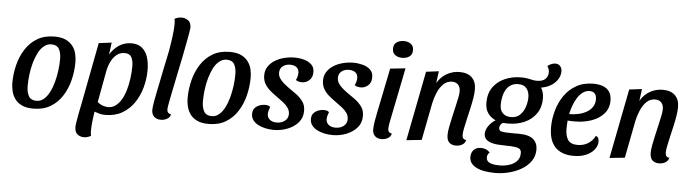

<svg xmlns="http://www.w3.org/2000/svg" viewBox="-54 -994 5157 1434"><g transform="rotate(5 2525.0 -277.0)"><path d="M211 20Q159 20 125.5 4Q92 -12 73 -38.5Q54 -65 46.5 -96.5Q39 -128 39 -158Q39 -226 55.5 -292Q72 -358 106.5 -412Q141 -466 194.5 -498Q248 -530 323 -530Q376 -530 409 -514Q442 -498 461.5 -471.5Q481 -445 488 -413.5Q495 -382 495 -353Q495 -285 478.5 -218.5Q462 -152 427.5 -98Q393 -44 339.5 -12Q286 20 211 20ZM230 -40Q260 -40 284 -60Q308 -80 326 -114.5Q344 -149 355.5 -191.5Q367 -234 373 -279Q379 -324 379 -366Q379 -412 363 -441Q347 -470 305 -470Q275 -470 250 -450Q225 -430 207.5 -396Q190 -362 178 -319.5Q166 -277 160.5 -231.5Q155 -186 155 -144Q155 -99 171.5 -69.5Q188 -40 230 -40Z M751 20Q723 20 705.5 14Q688 8 658 -1L560 -9L656 -510L752 -522L740 -432Q767 -476 807.5 -503Q848 -530 901 -530Q949 -530 979 -505.5Q1009 -481 1023 -438.5Q1037 -396 1037 -341Q1037 -275 1019.5 -211Q1002 -147 967 -95Q932 -43 878 -11.5Q824 20 751 20ZM606 200Q580 200 558.5 184Q537 168 537 127Q537 119 540 99.5Q543 80 547.5 54.5Q552 29 557.5 1Q563 -27 568 -50L678 -48Q669 1 662 54.5Q655 108 655 147Q655 157 656 167Q657 177 659 185Q649 191 635 195.5Q621 200 606 200ZM768 -40Q798 -40 822.5 -58Q847 -76 865.5 -107Q884 -138 896 -179Q908 -220 914.5 -266.5Q921 -313 921 -360Q921 -402 907 -427.5Q893 -453 857 -453Q821 -453 795.5 -432Q770 -411 754 -378Q738 -345 731 -309L687 -71Q705 -55 726.5 -47.5Q748 -40 768 -40Z M1167 20Q1135 20 1116.5 2Q1098 -16 1098 -48Q1098 -59 1100 -74Q1102 -89 1105.5 -111Q1109 -133 1116 -166Q1123 -199 1132 -245Q1141 -291 1154 -354Q1167 -417 1184 -498Q1194 -555 1201 -609.5Q1208 -664 1208 -701Q1208 -713 1207 -722.5Q1206 -732 1204 -740Q1214 -746 1228 -750Q1242 -754 1257 -754Q1283 -754 1305.5 -738.5Q1328 -723 1328 -684Q1328 -676 1324 -652Q1320 -628 1314 -596.5Q1308 -565 1301.5 -531.5Q1295 -498 1290 -471Q1266 -355 1251 -281.5Q1236 -208 1227.5 -166Q1219 -124 1215.5 -104Q1212 -84 1211 -76Q1210 -68 1210 -62Q1210 -47 1217.5 -38Q1225 -29 1240 -28Q1237 -11 1225.5 -0.5Q1214 10 1199 15Q1184 20 1167 20Z M1525 20Q1473 20 1439.5 4Q1406 -12 1387 -38.5Q1368 -65 1360.5 -96.5Q1353 -128 1353 -158Q1353 -226 1369.5 -292Q1386 -358 1420.5 -412Q1455 -466 1508.5 -498Q1562 -530 1637 -530Q1690 -530 1723 -514Q1756 -498 1775.5 -471.5Q1795 -445 1802 -413.5Q1809 -382 1809 -353Q1809 -285 1792.5 -218.5Q1776 -152 1741.5 -98Q1707 -44 1653.5 -12Q1600 20 1525 20ZM1544 -40Q1574 -40 1598 -60Q1622 -80 1640 -114.5Q1658 -149 1669.5 -191.5Q1681 -234 1687 -279Q1693 -324 1693 -366Q1693 -412 1677 -441Q1661 -470 1619 -470Q1589 -470 1564 -450Q1539 -430 1521.5 -396Q1504 -362 1492 -319.5Q1480 -277 1474.5 -231.5Q1469 -186 1469 -144Q1469 -99 1485.5 -69.5Q1502 -40 1544 -40Z M2015 22Q1983 22 1952.5 15.5Q1922 9 1897 -4Q1872 -17 1857.5 -37Q1843 -57 1843 -83Q1843 -112 1858 -128Q1873 -144 1893.5 -151.5Q1914 -159 1933 -159Q1944 -159 1955 -156.5Q1966 -154 1973 -146Q1968 -132 1964 -119.5Q1960 -107 1960 -91Q1961 -66 1980 -50.5Q1999 -35 2032 -35Q2068 -35 2092.5 -54.5Q2117 -74 2117 -105Q2117 -131 2103 -151.5Q2089 -172 2066.5 -189.5Q2044 -207 2020 -224Q1993 -243 1967 -264.5Q1941 -286 1924.5 -313.5Q1908 -341 1908 -379Q1908 -416 1927 -444.5Q1946 -473 1977 -492Q2008 -511 2046.5 -520.5Q2085 -530 2123 -530Q2158 -530 2192.5 -521Q2227 -512 2250 -490.5Q2273 -469 2272 -432Q2272 -393 2247.5 -372Q2223 -351 2194 -351Q2183 -351 2170 -353.5Q2157 -356 2147 -364Q2154 -377 2157.5 -391Q2161 -405 2161 -419Q2161 -445 2143.5 -459.5Q2126 -474 2094 -474Q2062 -474 2039.5 -456.5Q2017 -439 2017 -408Q2017 -386 2028 -368Q2039 -350 2057 -334Q2075 -318 2096 -303Q2127 -282 2157.5 -259.5Q2188 -237 2208.5 -208Q2229 -179 2228 -137Q2228 -88 2197.5 -52.5Q2167 -17 2118 2.5Q2069 22 2015 22Z M2456 22Q2424 22 2393.5 15.5Q2363 9 2338 -4Q2313 -17 2298.5 -37Q2284 -57 2284 -83Q2284 -112 2299 -128Q2314 -144 2334.5 -151.5Q2355 -159 2374 -159Q2385 -159 2396 -156.5Q2407 -154 2414 -146Q2409 -132 2405 -119.5Q2401 -107 2401 -91Q2402 -66 2421 -50.5Q2440 -35 2473 -35Q2509 -35 2533.5 -54.5Q2558 -74 2558 -105Q2558 -131 2544 -151.5Q2530 -172 2507.5 -189.5Q2485 -207 2461 -224Q2434 -243 2408 -264.5Q2382 -286 2365.5 -313.5Q2349 -341 2349 -379Q2349 -416 2368 -444.5Q2387 -473 2418 -492Q2449 -511 2487.5 -520.5Q2526 -530 2564 -530Q2599 -530 2633.5 -521Q2668 -512 2691 -490.5Q2714 -469 2713 -432Q2713 -393 2688.5 -372Q2664 -351 2635 -351Q2624 -351 2611 -353.5Q2598 -356 2588 -364Q2595 -377 2598.5 -391Q2602 -405 2602 -419Q2602 -445 2584.5 -459.5Q2567 -474 2535 -474Q2503 -474 2480.5 -456.5Q2458 -439 2458 -408Q2458 -386 2469 -368Q2480 -350 2498 -334Q2516 -318 2537 -303Q2568 -282 2598.5 -259.5Q2629 -237 2649.5 -208Q2670 -179 2669 -137Q2669 -88 2638.5 -52.5Q2608 -17 2559 2.5Q2510 22 2456 22Z M2822 20Q2790 20 2772 2Q2754 -16 2754 -48Q2754 -60 2756 -77Q2758 -94 2761 -112.5Q2764 -131 2767.5 -147.5Q2771 -164 2773 -176L2841 -510L2955 -522L2871 -104Q2870 -96 2868 -83.5Q2866 -71 2866 -62Q2866 -47 2873.5 -38Q2881 -29 2896 -28Q2890 -3 2868.5 8.5Q2847 20 2822 20ZM2923 -598Q2891 -598 2870 -613.5Q2849 -629 2849 -660Q2849 -693 2871 -708.5Q2893 -724 2925 -724Q2957 -724 2978 -708.5Q2999 -693 2999 -662Q2999 -629 2977 -613.5Q2955 -598 2923 -598Z M3379 20Q3348 20 3329.5 2.5Q3311 -15 3311 -55Q3311 -77 3317.5 -112Q3324 -147 3333 -186.5Q3342 -226 3351 -265Q3360 -304 3366.5 -335.5Q3373 -367 3373 -385Q3373 -418 3356 -435.5Q3339 -453 3311 -453Q3272 -453 3245 -426Q3218 -399 3201 -358.5Q3184 -318 3176 -278L3122 0L3008 12L3110 -510L3205 -522L3193 -432Q3220 -480 3265 -505Q3310 -530 3360 -530Q3421 -530 3453 -498.5Q3485 -467 3485 -410Q3485 -382 3479 -345Q3473 -308 3463.5 -266.5Q3454 -225 3445 -186Q3436 -147 3429.5 -115Q3423 -83 3423 -65Q3423 -50 3429 -40Q3435 -30 3453 -28Q3447 -3 3426 8.5Q3405 20 3379 20Z M3692 198Q3651 198 3615 192.5Q3579 187 3552 174Q3525 161 3510 141.5Q3495 122 3495 94Q3496 61 3515 41Q3534 21 3569 21Q3589 21 3606 28Q3623 35 3636 50Q3628 56 3623 65.5Q3618 75 3618 88Q3618 115 3643.5 127Q3669 139 3720 139Q3754 139 3788.5 128.5Q3823 118 3845.5 95Q3868 72 3868 35Q3869 2 3836.5 -5.5Q3804 -13 3730 -13Q3686 -13 3653.5 -20.5Q3621 -28 3604 -44.5Q3587 -61 3587 -89Q3588 -118 3608 -146.5Q3628 -175 3659 -194Q3621 -211 3600 -242Q3579 -273 3579 -319Q3579 -389 3612 -435.5Q3645 -482 3700.5 -506Q3756 -530 3821 -530Q3851 -530 3871 -526Q3891 -522 3907 -518.5Q3923 -515 3940 -515Q3984 -515 4004 -535.5Q4024 -556 4024 -585Q4024 -608 4009 -632Q4022 -642 4037 -648.5Q4052 -655 4068 -655Q4091 -655 4104 -639.5Q4117 -624 4117 -600Q4117 -569 4099 -540.5Q4081 -512 4049 -492.5Q4017 -473 3976 -467Q3986 -451 3991.5 -431Q3997 -411 3997 -387Q3997 -321 3964.5 -274Q3932 -227 3877 -202.5Q3822 -178 3754 -178Q3744 -178 3734.5 -178.5Q3725 -179 3715 -180Q3705 -173 3698 -163.5Q3691 -154 3691 -139Q3691 -118 3714 -113.5Q3737 -109 3783 -109H3839Q3915 -109 3948.5 -80.5Q3982 -52 3982 -3Q3982 47 3955.5 84.5Q3929 122 3886.5 147Q3844 172 3792.5 185Q3741 198 3692 198ZM3771 -228Q3813 -228 3838.5 -253Q3864 -278 3876 -314.5Q3888 -351 3888 -386Q3888 -426 3868 -452Q3848 -478 3805 -478Q3773 -478 3750.5 -464.5Q3728 -451 3714 -427.5Q3700 -404 3693.5 -374Q3687 -344 3687 -313Q3687 -273 3709 -250.5Q3731 -228 3771 -228Z M4260 20Q4203 20 4161.5 -1.5Q4120 -23 4098 -67Q4076 -111 4076 -178Q4076 -241 4093.5 -303.5Q4111 -366 4146 -417Q4181 -468 4235.5 -499Q4290 -530 4364 -530Q4403 -530 4434 -519Q4465 -508 4483 -483Q4501 -458 4501 -415Q4501 -357 4466.5 -317.5Q4432 -278 4375 -257.5Q4318 -237 4249 -237Q4236 -237 4220.5 -237.5Q4205 -238 4195 -239Q4194 -223 4193 -207.5Q4192 -192 4192 -179Q4192 -125 4212 -94.5Q4232 -64 4285 -64Q4328 -64 4362 -84.5Q4396 -105 4415 -143Q4429 -139 4434 -127Q4439 -115 4439 -102Q4439 -72 4418 -44Q4397 -16 4357 2Q4317 20 4260 20ZM4202 -288Q4236 -288 4269.5 -295Q4303 -302 4331 -317.5Q4359 -333 4375.5 -357.5Q4392 -382 4392 -415Q4392 -444 4378.5 -458.5Q4365 -473 4340 -473Q4312 -473 4288.5 -455.5Q4265 -438 4248 -410Q4231 -382 4219.5 -350Q4208 -318 4202 -288Z M4902 20Q4871 20 4852.5 2.5Q4834 -15 4834 -55Q4834 -77 4840.5 -112Q4847 -147 4856 -186.5Q4865 -226 4874 -265Q4883 -304 4889.5 -335.5Q4896 -367 4896 -385Q4896 -418 4879 -435.5Q4862 -453 4834 -453Q4795 -453 4768 -426Q4741 -399 4724 -358.5Q4707 -318 4699 -278L4645 0L4531 12L4633 -510L4728 -522L4716 -432Q4743 -480 4788 -505Q4833 -530 4883 -530Q4944 -530 4976 -498.5Q5008 -467 5008 -410Q5008 -382 5002 -345Q4996 -308 4986.5 -266.5Q4977 -225 4968 -186Q4959 -147 4952.5 -115Q4946 -83 4946 -65Q4946 -50 4952 -40Q4958 -30 4976 -28Q4970 -3 4949 8.5Q4928 20 4902 20Z"/></g></svg>

Font: Sansita Swashed Light
Style: Regular
Weight: 400
Version: Version 1.003